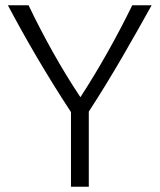

<svg xmlns="http://www.w3.org/2000/svg" viewBox="-20 -713 609 733"><path d="M251 -285V0H319V-287C411 -428 488 -566 559 -693H485C428 -576 358 -451 287 -342C214 -451 145 -576 89 -693H10C78 -565 156 -430 251 -285Z"/></svg>

Font: Repo Light
Style: Regular
Weight: 300
Designer: Stefan Peev
Foundry: Context Ltd
Version: Version 001.502